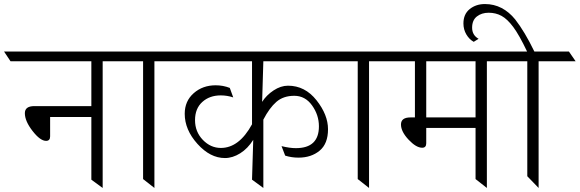

<svg xmlns="http://www.w3.org/2000/svg" viewBox="-72 -930 2868 950"><path d="M380 -351H176V-255Q176 -233 156 -233Q127 -233 89 -282Q51 -331 51 -370Q51 -405 98 -405H380V-627H-20L-52 -675H556L589 -627H436V0L380 -41Z M692 -627V0L636 -44V-627H516L484 -675H812L844 -627Z M1041 -148Q968 -148 905 -218Q842 -288 842 -367Q842 -430 886.5 -469Q931 -508 995 -508Q1032 -508 1065 -495L1082 -448Q1052 -458 1020 -458Q965 -458 929 -425.5Q893 -393 893 -335.5Q893 -278 931.5 -238Q970 -198 1021 -198Q1111 -198 1175 -315V-627H772L740 -675H1618L1650 -627H1231L1225 -426Q1246 -459 1281.5 -482.5Q1317 -506 1353 -506Q1437 -506 1494 -434Q1551 -362 1551 -290.5Q1551 -219 1509.5 -184.5Q1468 -150 1405 -150Q1370 -150 1339 -160L1321 -207Q1361 -197 1392 -197Q1506 -197 1506 -305Q1506 -361 1472 -408.5Q1438 -456 1384 -456Q1330 -456 1295.5 -426Q1261 -396 1231 -338V0L1175 -41L1181 -238Q1154 -195 1116.5 -171.5Q1079 -148 1041 -148Z M1754 -627V0L1698 -44V-627H1578L1546 -675H1874L1906 -627Z M1959 -349H1981V-627H1834L1802 -675H2457L2489 -627H2337V0L2281 -44V-297H2037V-221Q2037 -199 2017 -199Q1987 -199 1949.5 -239Q1912 -279 1912 -314Q1912 -349 1959 -349ZM2037 -627V-349H2281V-627Z M2593 -627V0L2537 -58V-627H2386L2353 -675H2536Q2497 -757 2467.5 -796.5Q2438 -836 2409.5 -851.5Q2381 -867 2346 -867Q2311 -867 2287.5 -848.5Q2264 -830 2264 -793Q2264 -756 2296 -738L2272 -723Q2250 -735 2235.5 -759.5Q2221 -784 2221 -814Q2221 -860 2252 -885Q2283 -910 2327.5 -910Q2372 -910 2409.5 -890.5Q2447 -871 2477 -834Q2524 -774 2572 -675H2743L2776 -627Z"/></svg>

Font: Halant Light
Style: Regular
Weight: 300
Designer: Hitesh Malaviya (Devanagari), Satya Rajpurohit (Latin)
Foundry: Indian Type Foundry
Version: Version 1.101;PS 1.0;hotconv 1.0.78;makeotf.lib2.5.61930; tt